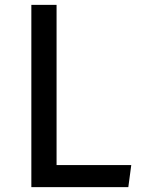

<svg xmlns="http://www.w3.org/2000/svg" viewBox="-20 -764 578 784"><path d="M211 -744H108V0H504L516 -90H211Z"/></svg>

Font: Glow Sans SC Normal Medium
Style: Regular
Weight: 600
Designer: Ryoko NISHIZUKA (kana, bopomofo & ideographs); Paul D. Hunt (Latin, Greek & Cyrillic); Sandoll Communications, Soo-young
Version: Version 0.93